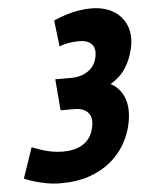

<svg xmlns="http://www.w3.org/2000/svg" viewBox="-52 -753 624 808"><g transform="rotate(-5 260.0 -349.0)"><path d="M187 -426 198 -294H256Q277 -294 292 -288Q307 -282 315.5 -271Q324 -260 326 -245.5Q328 -231 324 -213Q319 -184 302.5 -163Q286 -142 258.5 -131Q231 -120 192 -120Q168 -120 145 -124.5Q122 -129 103.5 -135Q85 -141 74 -145.5Q63 -150 63 -150L19 -21Q19 -21 31.5 -16Q44 -11 65.5 -4.5Q87 2 115 7Q143 12 173 12Q243 12 296 -7Q349 -26 386 -57.5Q423 -89 445.5 -128.5Q468 -168 477 -210Q491 -275 474.5 -319.5Q458 -364 417 -386Q444 -401 463.5 -422.5Q483 -444 496 -471.5Q509 -499 516 -531Q527 -584 510.5 -624.5Q494 -665 455.5 -687.5Q417 -710 362 -710Q338 -710 312 -706Q286 -702 258.5 -693.5Q231 -685 204 -673L217 -562Q228 -567 243 -570.5Q258 -574 273.5 -575.5Q289 -577 301 -577Q320 -577 333.5 -572Q347 -567 355 -557.5Q363 -548 365 -534Q367 -520 363 -503Q358 -478 342 -460.5Q326 -443 303.5 -434.5Q281 -426 255 -426Z"/></g></svg>

Font: Advent Pro ExtraBold
Style: Italic
Weight: 800
Italic angle: -12°
Version: Version 3.000